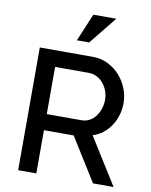

<svg xmlns="http://www.w3.org/2000/svg" viewBox="-100 -1020 861 1094"><g transform="rotate(10 330.0 -473.5)"><path d="M82 0V-710H389Q437 -710 477 -690Q517 -670 546 -637.5Q575 -605 591 -564Q607 -523 607 -480Q607 -444 597 -410.5Q587 -377 568.5 -349Q550 -321 524 -300.5Q498 -280 465 -270L634 0H515L359 -250H187V0ZM187 -343H388Q413 -343 433.5 -354Q454 -365 468.5 -384Q483 -403 491.5 -428Q500 -453 500 -480Q500 -508 490.5 -533Q481 -558 465 -576.5Q449 -595 427.5 -605.5Q406 -616 383 -616H187ZM354 -787H283L350 -947H483Z"/></g></svg>

Font: Rising Sun Medium
Style: Regular
Weight: 500
Designer: Matt McInerney, Pablo Impallari, Rodrigo Fuenzalida (Raleway font), Stephen Hutchings (Greek), Cristiano Sobral (main ch
Foundry: The Rising Sun Project Authors
Version: Version 4.327; ttfautohint (v1.8.4.7-5d5b-dirty)